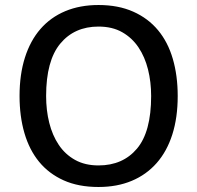

<svg xmlns="http://www.w3.org/2000/svg" viewBox="-20 -733 787 766"><path d="M58 -350Q58 -436 79.5 -503.5Q101 -571 141.5 -617.5Q182 -664 240.5 -688.5Q299 -713 373 -713Q452 -713 511.5 -686.5Q571 -660 610.5 -612.5Q650 -565 669.5 -498Q689 -431 689 -350Q689 -264 667.5 -196.5Q646 -129 605 -82.5Q564 -36 505.5 -11.5Q447 13 373 13Q293 13 234 -13.5Q175 -40 136 -87.5Q97 -135 77.5 -202Q58 -269 58 -350ZM164 -350Q164 -293 176.5 -243Q189 -193 214.5 -155Q240 -117 279.5 -95Q319 -73 373 -73Q470 -73 526.5 -140Q583 -207 583 -350Q583 -406 570.5 -456Q558 -506 532.5 -544Q507 -582 467.5 -604.5Q428 -627 373 -627Q277 -627 220.5 -559Q164 -491 164 -350Z"/></svg>

Font: PT Sans Caption
Style: Regular
Weight: 400
Designer: A.Korolkova, O.Umpeleva, V.Yefimov
Foundry: ParaType Ltd
Version: Version 2.004W OFL